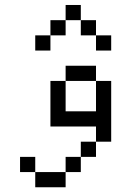

<svg xmlns="http://www.w3.org/2000/svg" viewBox="-20 -708 540 790"><path d="M312.5 -625H250V-687.5H312.5ZM62.5 -62.5H125V0H62.5ZM125 0H250V62.5H125ZM125 -562.5H187.5V-500H125ZM187.5 -375H250V-250H375V-375H437.5V-125H375V-187.5H187.5ZM187.5 -625H250V-562.5H187.5ZM250 -62.5H312.5V0H250ZM250 -437.5H375V-375H250ZM312.5 -125H375V-62.5H312.5ZM312.5 -625H375V-562.5H312.5ZM375 -562.5H437.5V-500H375Z"/></svg>

Font: 寒蝉点阵体 16px
Style: Regular
Weight: 400
Designer: Designed by Warren2060
Foundry: ChillType
Version: Version 1.000